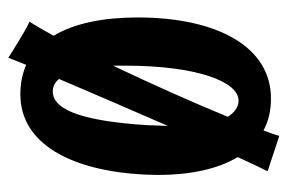

<svg xmlns="http://www.w3.org/2000/svg" viewBox="-135 -500 692 462"><g transform="rotate(90 211.0 -269.0)"><path d="M307 -595C304 -584 299 -571 294 -557C272 -569 246 -575 217 -575C91 -575 22 -443 22 -254C22 -172 36 -102 66 -52C52 -27 41 -7 32 6C54 15 119 57 119 57L136 14C157 23 180 28 207 28C328 28 391 -98 400 -269C400 -280 401 -291 401 -302C401 -380 387 -447 358 -495C371 -523 382 -547 392 -567ZM222 -497C238 -497 251 -487 261 -471C227 -388 181 -285 138 -195V-225C138 -395 176 -497 222 -497ZM281 -274C272 -140 250 -50 200 -50C188 -50 178 -55 170 -65C206 -150 246 -242 283 -327Z"/></g></svg>

Font: Rum Raisin
Style: Regular
Weight: 400
Designer: Astigmatic (AOETI)
Foundry: Astigmatic (AOETI)
Version: Version 1.000